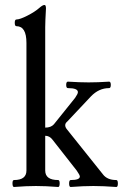

<svg xmlns="http://www.w3.org/2000/svg" viewBox="-20 -745 492 769"><path d="M36.1 3.9Q30.3 3.9 30 -10Q29.8 -23.9 36.1 -23.9Q85.9 -23.9 85.9 -62V-573.2Q85.9 -640.1 45.9 -640.1Q39.1 -640.1 39.1 -653.6Q39.1 -667 45.9 -667Q59.6 -667 89.8 -682.4Q120.1 -697.8 138.2 -713.9Q150.9 -725.1 158.2 -725.1Q164.1 -725.1 164.1 -710.9Q161.1 -658.2 161.1 -636.2V-233.9Q184.1 -233.9 195.8 -247.1L280.8 -353Q292 -369.1 292 -376Q292 -392.1 252 -392.1Q245.1 -392.1 245.1 -405Q245.1 -418 252 -418Q300.3 -415 335 -415Q371.1 -415 417 -418Q423.8 -418 423.8 -405Q423.8 -392.1 417 -392.1Q376 -392.1 344.2 -358.9L249 -257.8Q241.2 -251.5 241.2 -243.2Q241.2 -235.4 248 -227.1L392.1 -46.9Q409.2 -23.9 445.8 -23.9Q452.1 -23.9 452.1 -10Q452.1 3.9 445.8 3.9Q392.6 0 354 0Q314 0 263.2 3.9Q256.8 3.9 256.8 -10Q256.8 -23.9 263.2 -23.9Q299.8 -23.9 299.8 -38.1Q299.8 -43.9 287.1 -62L189.9 -186Q178.2 -201.2 161.1 -201.2V-62Q161.1 -23.9 212.9 -23.9Q219.2 -23.9 219 -10Q218.8 3.9 212.9 3.9Q163.6 0 124 0Q85.4 0 36.1 3.9Z"/></svg>

Font: Junicode SmCond
Style: Regular
Weight: 400
Width: 4
Designer: Peter S. Baker
Version: Version 2.206